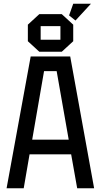

<svg xmlns="http://www.w3.org/2000/svg" viewBox="-20 -1000 535 1020"><path d="M15 0 143 -700H353L480 0H390L358 -180H137L106 0ZM151 -258H345L281 -622H214ZM128 -781V-869L189 -925H308L369 -869V-781L308 -725H189ZM196 -789H301V-861H196ZM381 -891 347 -918 369 -980H463Z"/></svg>

Font: Tektur SemiCondensed
Style: Regular
Weight: 400
Width: 4
Designer: Adam Jagosz
Foundry: Adam Jagosz
Version: Version 1.005;gftools[0.9.30]